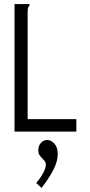

<svg xmlns="http://www.w3.org/2000/svg" viewBox="-20 -643 440 938"><path d="M51 -623H124V-616Q118 -610 116.5 -603Q115 -596 115 -579V-61H353V0H51ZM183 275 157 251Q177 228 190.5 203Q204 178 204 161Q204 149 194.5 139.5Q185 130 176 119Q167 108 167 92Q167 70 179.5 55.5Q192 41 211 41Q230 41 246 59Q262 77 262 110Q262 145 241.5 185.5Q221 226 183 275Z"/></svg>

Font: Inconsolata Condensed
Style: Regular
Weight: 400
Width: 3
Monospace: yes
Designer: Raph Levien, Cyreal, Brenton Simpson
Foundry: Raph Levien, Cyreal, Google
Version: Version 3.000; ttfautohint (v1.8.2.53-6de2)